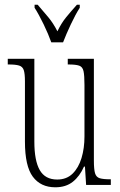

<svg xmlns="http://www.w3.org/2000/svg" viewBox="-20 -786 509 816"><path d="M215 10Q153 10 119.5 -35Q86 -80 86 -184V-440Q86 -473 81 -488Q76 -503 61 -507.5Q46 -512 17 -512H13V-536H126V-184Q126 -103 149 -63Q172 -23 223 -23Q263 -23 288.5 -48Q314 -73 326.5 -114.5Q339 -156 339 -206V-425Q339 -465 335 -483.5Q331 -502 316.5 -507Q302 -512 271 -512H268V-536H379V-103Q379 -66 384 -49.5Q389 -33 404 -28.5Q419 -24 448 -24H451V0H346L341 -78H337Q319 -37 289.5 -13.5Q260 10 215 10ZM198 -606Q186 -640 165.5 -682.5Q145 -725 127 -753V-766H140Q165 -737 185.5 -712.5Q206 -688 224 -653Q241 -688 261 -712.5Q281 -737 307 -766H319V-753Q301 -725 281 -682.5Q261 -640 248 -606Z"/></svg>

Font: Noto Serif ExtraCondensed ExtraLight
Style: Regular
Weight: 200
Width: 2
Designer: Monotype Design Team
Foundry: Monotype Imaging Inc.
Version: Version 2.015